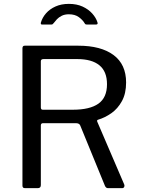

<svg xmlns="http://www.w3.org/2000/svg" viewBox="-20 -980 736 1000"><path d="M627.1 -19Q629.9 -11.8 626.6 -5.9Q623.2 0 616.3 0H542.6Q531.8 0 526.5 -12.3L397.7 -326.8Q393.2 -338.5 374 -338.5H204.7Q197.7 -338.5 195.2 -335.1Q192.7 -331.7 192.7 -327.5V-16Q192.7 0 176.4 0H111.3Q102.9 0 99.9 -3.5Q96.9 -6.9 96.9 -13.4V-728.4Q96.9 -742 108.7 -742H387.6Q505.8 -742 571.3 -693.4Q636.8 -644.8 636.8 -550.3Q636.8 -493.1 615.1 -453.5Q593.4 -413.9 559.9 -390.4Q526.4 -367 490.6 -356.4Q483.5 -354.5 486.6 -346.1L627.1 -19ZM359.8 -408.5Q447.8 -408.5 492.6 -440.1Q537.3 -471.7 537.3 -541.4Q537.3 -607.6 497.7 -640Q458.1 -672.3 382.8 -672.3H207Q192.7 -672.3 192.7 -661V-420.8Q192.7 -408.5 202.5 -408.5H359.8ZM478.9 -852.1H432.1Q428.3 -852.1 425.6 -853.4Q422.9 -854.7 420.1 -860Q410.7 -876 390.6 -890.8Q370.4 -905.6 338.7 -905.6Q316.9 -905.6 301.5 -897.8Q286.1 -890 276.6 -879.8Q267.1 -869.7 260.7 -861Q256.9 -855.9 254.2 -854Q251.5 -852.1 245.4 -852.1H198.8Q194 -852.1 192.9 -855.7Q191.9 -859.2 192.9 -862.3Q200.5 -888.6 219.8 -910.7Q239.1 -932.8 269.2 -946.3Q299.3 -959.8 338.7 -959.8Q379.8 -959.8 410.3 -945.7Q440.9 -931.5 460.6 -909.4Q480.3 -887.3 487.6 -863.6Q491.7 -852.1 478.9 -852.1Z"/></svg>

Font: Libre Franklin Thin
Style: Regular
Weight: 100
Designer: Pablo Impallari, Rodrigo Fuenzalida, Nhung Nguyen
Foundry: Impallari Type
Version: Version 3.000